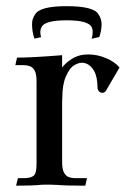

<svg xmlns="http://www.w3.org/2000/svg" viewBox="-20 -602 423 623"><path d="M256.8 0.5Q192.9 0.5 164.6 -2Q147.9 -2.9 126.5 -2.9Q118.7 -2.9 113.3 -2.4Q86.4 0.5 32.2 0.5L38.1 -23.9H57.1Q79.6 -23.9 89.1 -31.7Q98.6 -39.6 98.6 -69.3V-338.4Q98.6 -361.8 92.5 -372.8Q86.4 -383.8 76.9 -387.2Q67.4 -390.6 57.1 -390.6H29.8L35.2 -415Q82 -415 181.6 -422.9V-383.3Q212.4 -419.4 250 -424.3Q259.3 -425.3 268.1 -425.3Q295.4 -425.3 323.5 -413.6Q351.6 -401.9 366.7 -384.3Q366.7 -383.3 367.7 -382.8L324.7 -309.1Q319.8 -300.8 312 -300.8Q305.7 -300.8 301 -305.9Q296.4 -311 296.4 -317.4Q296.4 -352.1 285.2 -372.1Q269.5 -398.4 245.6 -398.4Q233.9 -398.4 219.7 -389.6Q205.6 -380.9 193.8 -354Q182.1 -327.1 182.1 -283.2Q182.1 -277.8 181.6 -273.4V-76.2Q181.6 -52.2 188 -41.3Q194.3 -30.3 203.9 -27.1Q213.4 -23.9 223.1 -23.9H262.2ZM196.3 -582Q286.6 -582 300.3 -554.2Q309.6 -540.5 309.6 -523.4Q309.6 -502.4 302.2 -481.9L277.3 -476.1Q280.8 -486.3 280.8 -499.5Q280.8 -505.9 278.3 -511.7Q270 -536.1 196.8 -536.1Q127.4 -536.1 115.7 -515.6Q110.8 -507.3 110.8 -497.6Q110.8 -490.7 113.3 -481.4L91.8 -476.6Q84 -497.6 84 -523.9Q84 -541 93.3 -554.2Q107.4 -582 196.3 -582Z"/></svg>

Font: Quaaykop
Style: Regular
Weight: 400
Designer: Tup Wanders
Foundry: Free font, DO NOT SELL
Version: Version 1.00;July 31, 2023;FontCreator 11.5.0.2430 64-bit